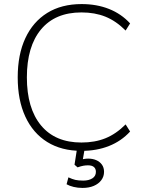

<svg xmlns="http://www.w3.org/2000/svg" viewBox="-20 -733 707 943"><path d="M381 8Q282 8 212 -35.5Q142 -79 104.5 -160Q67 -241 67 -353Q67 -465 104.5 -545.5Q142 -626 212 -669.5Q282 -713 381 -713Q455 -713 515.5 -689Q576 -665 619 -618L597 -583Q550 -630 498 -651Q446 -672 380 -672Q251 -672 181.5 -588.5Q112 -505 112 -353Q112 -201 181.5 -117Q251 -33 380 -33Q446 -33 498 -54Q550 -75 597 -122L619 -87Q576 -40 515.5 -16Q455 8 381 8ZM385 190Q362 190 341.5 185Q321 180 307 172L316 138Q335 147 350 150.5Q365 154 389 154Q416 154 433.5 143Q451 132 451 111Q451 96 441.5 87.5Q432 79 412 79Q401 79 389.5 81Q378 83 361 89L346 76L361 -20H399L386 55L368 53Q380 50 391.5 48Q403 46 413 46Q435 46 452.5 53.5Q470 61 480.5 75.5Q491 90 491 111Q491 134 477.5 152Q464 170 440.5 180Q417 190 385 190Z"/></svg>

Font: Nunito Sans 12pt ExtraLight
Style: Regular
Weight: 200
Designer: Vernon Adams
Foundry: Vernon Adams
Version: Version 3.101;gftools[0.9.27]